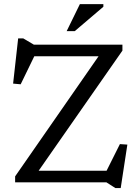

<svg xmlns="http://www.w3.org/2000/svg" viewBox="-20 -904 686 952"><path d="M587 -682.5V-653L163 -45L148.5 -57.5H508.5L574.5 -189.5L611.5 -187L578.5 28.5H552L507.5 0H55V-29.5L477 -637L491.5 -625H150L82.5 -486L45 -489.5L70 -713.5H95.5L148 -682.5ZM310.5 -749.5 376 -883.5H492.5V-870.5L350.5 -749.5Z"/></svg>

Font: Newsreader
Style: Regular
Weight: 400
Designer: Hugues Gentile
Foundry: Production Type
Version: Version 1.003